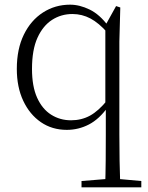

<svg xmlns="http://www.w3.org/2000/svg" viewBox="-20 -542 634 822"><path d="M329 260V233L452 223H474L585 233V260ZM266 14Q203 14 155 -19Q107 -52 79.5 -110.5Q52 -169 52 -247Q52 -332 82 -393.5Q112 -455 164 -488.5Q216 -522 280 -522Q321 -522 364 -501Q407 -480 444 -430H452L441 -401Q403 -444 367 -463Q331 -482 290 -482Q242 -482 203 -457Q164 -432 140.5 -380.5Q117 -329 117 -247Q117 -172 139 -123.5Q161 -75 199 -51Q237 -27 284 -27Q329 -27 365.5 -47Q402 -67 440 -114L450 -84H442Q405 -32 360.5 -9Q316 14 266 14ZM430 260Q432 204 432.5 147Q433 90 433 33V-82L431 -90V-431V-433L477 -516L495 -510L491 -364V33Q491 90 492 147Q493 204 495 260Z"/></svg>

Font: Noto Serif TC ExtraLight ExtraLight
Style: Regular
Weight: 250
Version: Version 2.003-H1;hotconv 1.1.1;makeotfexe 2.6.0